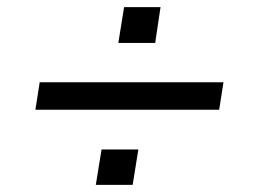

<svg xmlns="http://www.w3.org/2000/svg" viewBox="-20 -555 711 537"><path d="M79 -248 91 -325H605L593 -248ZM248 -38 264 -137H367L351 -38ZM311 -435 327 -535H429L414 -435Z"/></svg>

Font: Nunito Sans 10pt SemiExpanded SemiBold
Style: Italic
Weight: 600
Width: 6
Italic angle: -9°
Designer: Vernon Adams
Foundry: Vernon Adams
Version: Version 3.101;gftools[0.9.27]